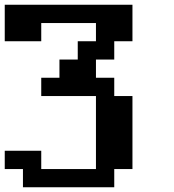

<svg xmlns="http://www.w3.org/2000/svg" viewBox="-20 -789 732 809"><path d="M76.7 0V-76.7H0V-153.8H153.8V-76.7H384.3V-384.3H153.8V-461.4H230.5V-538.1H307.6V-615.2H384.3V-691.9H153.8V-615.2H0V-769H538.1V-615.2H461.4V-538.1H384.3V-461.4H461.4V-384.3H538.1V-76.7H461.4V0Z"/></svg>

Font: Good Old DOS
Style: Regular
Weight: 400
Designer: Vasily Draigo
Foundry: Vasily Draigo
Version: 1.0